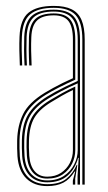

<svg xmlns="http://www.w3.org/2000/svg" viewBox="-20 -626 366 651"><path d="M259.2 0V-492Q259.2 -549.5 236.8 -574.5Q214.2 -599.5 162.2 -599.5Q108.8 -599.5 82.6 -577.6Q56.5 -555.8 54.2 -501.8Q53.2 -479.8 53.6 -454.5Q54 -429.2 55.2 -404H47.2Q46 -429.8 45.6 -454.9Q45.2 -480 46.2 -502Q48.5 -560 76.9 -583Q105.2 -606 162.2 -606Q199.8 -606 222.9 -594.5Q246 -583 256.6 -557.9Q267.2 -532.8 267.2 -492V0ZM140.2 -14.2Q173.8 -14.2 196.8 -29.6Q219.8 -45 231.6 -68.5Q243.5 -92 243.5 -116.5V-343.5Q214 -330.5 188.1 -316.9Q162.2 -303.2 144 -292Q101 -265.5 82.2 -233.6Q63.5 -201.8 62.2 -150Q62 -134 62.1 -123.1Q62.2 -112.2 63.2 -96.8Q66.2 -56.5 86.5 -35.4Q106.8 -14.2 140.2 -14.2ZM140.2 -20.5Q109.5 -20.5 91.8 -40.6Q74 -60.8 71.2 -97.8Q70 -115.5 70 -125.4Q70 -135.2 70.2 -149.5Q71.5 -199.8 89.2 -230Q107 -260.2 148.5 -285.8Q167.8 -297.5 190.4 -310Q213 -322.5 235.2 -332.5V-116.5Q235.2 -94 224.8 -71.9Q214.2 -49.8 193.2 -35.1Q172.2 -20.5 140.2 -20.5ZM140.2 -27Q167.5 -27 186.9 -39.9Q206.2 -52.8 216.8 -73.2Q227.2 -93.8 227.2 -116.5V-320.8Q207 -311.2 189.2 -301Q171.5 -290.8 152.2 -279Q112.8 -254.8 96.1 -225.9Q79.5 -197 78.2 -149.2Q78 -136.8 78 -126Q78 -115.2 79.2 -97.5Q81.8 -63.8 97.5 -45.4Q113.2 -27 140.2 -27ZM140.2 5Q95.8 5 69.4 -20.9Q43 -46.8 39.2 -96Q38.2 -111 38.1 -123.1Q38 -135.2 38.2 -151Q39.5 -201 58.5 -239.5Q77.5 -278 131.5 -311.2Q144.8 -319.2 159.8 -327.5Q174.8 -335.8 191.6 -344.1Q208.5 -352.5 227.2 -360.8V-492Q227.2 -535 212.2 -554.5Q197.2 -574 162.2 -574Q124 -574 105.9 -556.8Q87.8 -539.5 86.2 -500.5Q85.2 -478.5 85.6 -454.2Q86 -430 87.2 -404H79.2Q77.8 -433 77.6 -457Q77.5 -481 78.2 -500.8Q80 -542.5 99.6 -561.5Q119.2 -580.5 162.2 -580.5Q201.2 -580.5 218.2 -559.5Q235.2 -538.5 235.2 -492V-355.8Q206.5 -343 179.8 -329.4Q153 -315.8 135.5 -304.8Q89.2 -276.2 68.4 -241.1Q47.5 -206 46.2 -150.8Q46 -135 46.1 -123.4Q46.2 -111.8 47.2 -96.2Q50.8 -50.5 74.9 -26Q99 -1.5 140.2 -1.5Q182.5 -1.5 205.1 -20Q227.8 -38.5 240.2 -67.2H242.2L235 -20.5V0H227V-13.8L235 -44.5H233Q216.8 -18 194.5 -6.5Q172.2 5 140.2 5ZM243 0V-29.5L246.8 -90.8H244.8Q235.5 -54.8 209.9 -31.2Q184.2 -7.8 140.2 -7.8Q101.8 -7.8 80 -31.4Q58.2 -55 55.2 -96.8Q54.2 -113 54.1 -124.1Q54 -135.2 54.2 -150.2Q55.5 -204.2 75.4 -237.6Q95.2 -271 140 -298.5Q152.5 -306.2 168.1 -314.8Q183.8 -323.2 202.8 -332.6Q221.8 -342 243.5 -351.8V-492Q243.5 -542 224.6 -564.4Q205.8 -586.8 162.2 -586.8Q114.8 -586.8 93.5 -566.6Q72.2 -546.5 70.2 -501Q69.5 -482.8 69.6 -457.6Q69.8 -432.5 71.2 -404H63.2Q61.8 -432.2 61.6 -457.1Q61.5 -482 62.2 -501.2Q64.2 -550.5 87.6 -571.9Q111 -593.2 162.2 -593.2Q210 -593.2 230.6 -569.5Q251.2 -545.8 251.2 -492V0Z"/></svg>

Font: Big Shoulders Inline Text Thin Thin
Style: Regular
Weight: 250
Version: Version 2.002